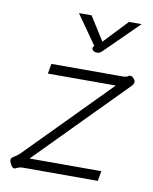

<svg xmlns="http://www.w3.org/2000/svg" viewBox="-84 -796 691 869"><g transform="rotate(10 262.0 -361.5)"><path d="M41 10Q29 10 19 -18Q18 -20 18 -25Q18 -31 22.5 -35.5Q27 -40 38 -46Q48 -52 61 -65L429 -439H117L125 -485H451Q470 -485 477 -491Q480 -494 486 -494Q496 -494 505 -482Q510 -476 510 -469Q510 -460 498 -448L102 -46H432L424 0H81Q64 0 51 7Q47 10 41 10ZM298 -594 302 -599 208 -733H266L335 -624L438 -733H496L348 -587Q338 -577 333 -574Q328 -571 320 -571Q305 -571 299 -579Q293 -587 298 -594Z"/></g></svg>

Font: Niramit ExtraLight
Style: Italic
Weight: 200
Italic angle: -10°
Designer: Katatrad Aksorn Co.,Ltd.
Foundry: Cadson Demak Co.,Ltd.
Version: Version 1.000; ttfautohint (v1.6)